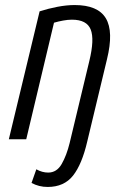

<svg xmlns="http://www.w3.org/2000/svg" viewBox="-20 -552 504 761"><path d="M169 189Q134 189 105 173L124 119Q147 132 171 132Q205 132 224.5 98Q244 64 256 15L334 -310Q355 -396 339.5 -435Q324 -474 265 -474Q249 -474 230 -470.5Q211 -467 194 -462L84 0H15L137 -507Q171 -518 207.5 -525Q244 -532 276 -532Q368 -532 399.5 -479.5Q431 -427 404 -317L326 8Q305 99 269.5 144Q234 189 169 189Z"/></svg>

Font: Ubuntu Sans Condensed
Style: Italic
Weight: 400
Width: 3
Italic angle: -13.5°
Designer: Dalton Maag Ltd
Foundry: Dalton Maag Ltd
Version: Version 1.006; ttfautohint (v1.8.4.7-5d5b)